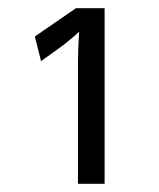

<svg xmlns="http://www.w3.org/2000/svg" viewBox="-20 -734 387 468"><path d="M170 -569V-286H235V-714H165L65 -645L80 -585C124 -616 140 -628 149 -636C158 -643 166 -650 173 -657C171 -628 170 -599 170 -569Z"/></svg>

Font: Frost Regular
Style: Regular
Weight: 400
Designer: Lee Frost
Foundry: Lee Frost for Ice Communication Norge AS
Version: Version 2.011;hotconv 1.0.107;makeotfexe 2.5.65593